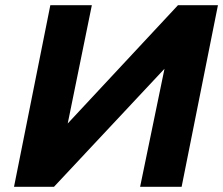

<svg xmlns="http://www.w3.org/2000/svg" viewBox="-20 -720 861 740"><path d="M34 0 174 -700H334L241 -244L666 -700H820L680 0H520L614 -455L188 0Z"/></svg>

Font: MOST Montserrat
Style: Bold Italic
Weight: 700
Italic angle: -11.3°
Designer: Julieta Ulanovsky
Foundry: Julieta Ulanovsky
Version: Version 8.000;March 11, 2024;FontCreator 15.0.0.2926 64-bit